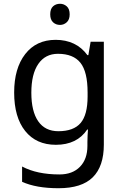

<svg xmlns="http://www.w3.org/2000/svg" viewBox="-20 -757 655 1017"><path d="M275 -546Q328 -546 370.5 -526Q413 -506 443 -465H448L460 -536H530V9Q530 124 471.5 182Q413 240 290 240Q172 240 97 206V125Q176 167 295 167Q364 167 403.5 126.5Q443 86 443 16V-5Q443 -17 444 -39.5Q445 -62 446 -71H442Q388 10 276 10Q172 10 113.5 -63Q55 -136 55 -267Q55 -395 113.5 -470.5Q172 -546 275 -546ZM287 -472Q220 -472 183 -418.5Q146 -365 146 -266Q146 -167 182.5 -114.5Q219 -62 289 -62Q370 -62 407 -105.5Q444 -149 444 -246V-267Q444 -377 406 -424.5Q368 -472 287 -472ZM298 -737Q318 -737 333.5 -723.5Q349 -710 349 -681Q349 -653 333.5 -639Q318 -625 298 -625Q276 -625 261 -639Q246 -653 246 -681Q246 -710 261 -723.5Q276 -737 298 -737Z"/></svg>

Font: Noto Sans Indic Siyaq Numbers
Style: Regular
Weight: 400
Designer: Monotype Design Team
Foundry: Monotype Imaging Inc.
Version: Version 2.002; ttfautohint (v1.8.4.7-5d5b)